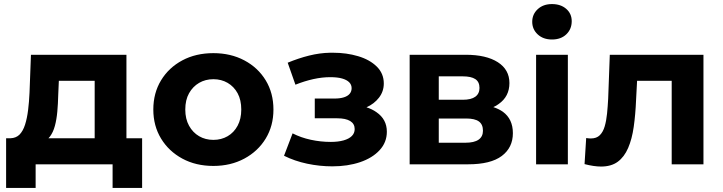

<svg xmlns="http://www.w3.org/2000/svg" viewBox="-20 -807 3550 943"><path d="M10 116V-128H32Q58 -129 75 -145Q93 -163 103 -194.5Q113 -226 118 -266.5Q123 -307 125 -352L132 -538H601V-128H678V116H533V0H155V116ZM445 -128V-410H269L266 -341Q265 -298 261.5 -259Q258 -220 249.5 -188.5Q241 -157 225 -136Q222 -132 218 -128Z M1028 8Q942 8 875.5 -28Q809 -64 771 -126.5Q733 -189 733 -269Q733 -350 771 -412.5Q809 -475 875.5 -510.5Q942 -546 1028 -546Q1113 -546 1180 -510.5Q1247 -475 1285 -412.5Q1323 -350 1323 -269Q1323 -189 1285 -126.5Q1247 -64 1180 -28Q1113 8 1028 8ZM1028 -120Q1067 -120 1098 -138Q1129 -156 1147 -189.5Q1165 -223 1165 -269Q1165 -316 1147 -349Q1129 -382 1098 -400Q1067 -418 1028 -418Q989 -418 958 -400Q927 -382 908.5 -349Q890 -316 890 -269Q890 -223 908.5 -189.5Q927 -156 958 -138Q989 -120 1028 -120Z M1612 10Q1550 10 1488.5 -3Q1427 -16 1375 -42L1417 -152Q1458 -131 1506.5 -120.5Q1555 -110 1605 -110Q1641 -110 1667.5 -117.5Q1694 -125 1708 -139Q1722 -153 1722 -173Q1722 -199 1700 -212.5Q1678 -226 1636 -226H1526V-323H1623Q1650 -323 1669 -329Q1688 -335 1697.5 -346.5Q1707 -358 1707 -374Q1707 -391 1695 -403Q1683 -415 1660 -421.5Q1637 -428 1602 -428Q1562 -428 1519 -418.5Q1476 -409 1431 -391L1393 -499Q1446 -521 1498 -534Q1550 -547 1601 -548Q1609 -548 1616 -548Q1682 -548 1739 -531Q1796 -514 1830.5 -480Q1865 -446 1865 -397Q1865 -358 1841.5 -327.5Q1818 -297 1780 -280Q1808 -271 1829 -256Q1880 -221 1880 -160Q1880 -108 1844.5 -69.5Q1809 -31 1748.5 -10.5Q1688 10 1612 10Z M1992 0V-538H2267Q2368 -538 2425 -501.5Q2482 -465 2482 -399Q2482 -333 2429 -296Q2417 -287 2403 -281Q2430 -272 2450 -258Q2499 -222 2499 -153Q2499 -82 2444.5 -41Q2390 0 2279 0ZM2135 -317H2253Q2294 -317 2314.5 -332Q2335 -347 2335 -375Q2335 -405 2314.5 -418.5Q2294 -432 2253 -432H2135ZM2135 -106H2266Q2309 -106 2330.5 -121Q2352 -136 2352 -165Q2352 -196 2332 -210.5Q2312 -225 2269 -225H2135Z M2613 0V-538H2769V0ZM2691 -613Q2648 -613 2621 -638Q2594 -663 2594 -700Q2594 -737 2621 -762Q2648 -787 2691 -787Q2734 -787 2761 -763.5Q2788 -740 2788 -703Q2788 -664 2761.5 -638.5Q2735 -613 2691 -613Z M2851 -1 2859 -129Q2865 -128 2871 -127.5Q2877 -127 2882 -127Q2910 -127 2926 -143Q2942 -159 2950 -186.5Q2958 -214 2961.5 -249Q2965 -284 2967 -322L2975 -538H3435V0H3279V-410H3109L3104 -315Q3101 -244 3092.5 -184Q3084 -124 3065 -80Q3046 -36 3014 -12.5Q2982 11 2932 11Q2915 11 2894.5 8Q2874 5 2851 -1Z"/></svg>

Font: Montserrat Z
Style: Bold
Weight: 700
Designer: Julieta Ulanovsky
Foundry: Julieta Ulanovsky
Version: Version 8.000